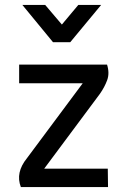

<svg xmlns="http://www.w3.org/2000/svg" viewBox="-20 -762 519 782"><path d="M71 -742H164L232 -662L299 -742H392L266 -590H196ZM58 -499H416Q427 -464 416.5 -435.5Q406 -407 387 -380L160 -75H419L420 0H65Q42 -59 90 -118L317 -423H58Z"/></svg>

Font: Panefresco 500wt
Style: Regular
Weight: 700
Foundry: Campivisivi & Chank Co
Version: Version 1.001